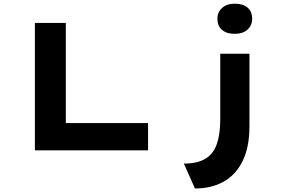

<svg xmlns="http://www.w3.org/2000/svg" viewBox="-20 -826 1606 1055"><path d="M171.7 0V-700H341.7V-149.9H793.6V0ZM1051.1 209.6 990.3 72.8Q1065.2 72.8 1109 46.1Q1152.8 19.3 1171.5 -34.9Q1190.3 -89 1190.3 -171.2V-530.7H1350.7V-133Q1350.7 -18.2 1313.6 57.9Q1276.6 133.9 1209.4 171.8Q1142.3 209.6 1051.1 209.6ZM1270.2 -640.1Q1225.1 -640.1 1199.9 -661.7Q1174.7 -683.3 1174.7 -722.9Q1174.7 -759.4 1200.4 -782.5Q1226.1 -805.7 1270.2 -805.7Q1315.2 -805.7 1340.4 -784.1Q1365.6 -762.5 1365.6 -722.9Q1365.6 -686.4 1339.9 -663.3Q1314.2 -640.1 1270.2 -640.1Z"/></svg>

Font: Lexend Zetta
Style: Regular
Weight: 400
Designer: Bonnie Shaver-Troup, Thomas Jockin
Foundry: Lexend
Version: Version 1.007